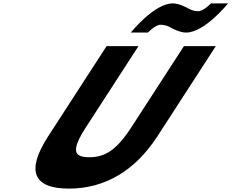

<svg xmlns="http://www.w3.org/2000/svg" viewBox="-20 -1097 1365 1132"><path d="M990.7 -932C990.7 -932 1038.2 -905 1077.2 -905C1187.2 -905 1324.6 -1077 1324.6 -1077H1223.6C1223.6 -1077 1180.8 -1031 1148.8 -1031C1112.8 -1031 1085.1 -1050 1085.1 -1050C1085.1 -1050 1037.6 -1077 998.6 -1077C888.6 -1077 751.2 -905 751.2 -905H852.2C852.2 -905 895 -951 927 -951C963 -951 990.7 -932 990.7 -932ZM1064.4 -825H1252.4L907.8 -293C775.6 -89 596.3 15 386.3 15C176.3 15 131.6 -89 263.8 -293L608.4 -825H796.4L487.4 -348C398 -210 414.1 -170 506.1 -170C598.1 -170 666 -210 755.4 -348Z"/></svg>

Font: Hussar
Style: BdWodka
Weight: 700
Foundry: Cannot Into Space Fonts
Version: Version 2.00